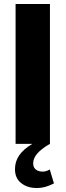

<svg xmlns="http://www.w3.org/2000/svg" viewBox="-20 -720 328 961"><path d="M58 0V-700H230V0Q188 24 167 48Q146 72 146 98Q146 123 168 134Q180 139 193 139Q202 139 212 136Q222 133 229 128Q234 145 239.5 163Q245 181 250 198Q229 209 208 215Q187 221 163 221Q117 221 86 196.5Q55 172 55 127Q55 88 76.5 57Q98 26 142 0Z"/></svg>

Font: Rosa Sans Black
Style: Regular
Weight: 900
Designer: Pentagram / MCKL
Foundry: Pentagram / MCKL
Version: Version 1.005;September 16, 2019;FontCreator 11.5.0.2425 64-